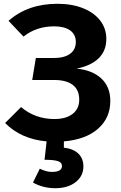

<svg xmlns="http://www.w3.org/2000/svg" viewBox="-20 -731 640 1013"><path d="M317 15V48Q368 54 394 80Q420 106 420 147Q420 198 379 230Q338 262 271 262Q237 262 206.5 253.5Q176 245 154 232L190 159Q224 176 254 176Q307 176 307 145Q307 126 285 119Q263 112 215 112L226 15Q91 3 7 -82L91 -166Q166 -103 267 -103Q328 -103 363 -130Q398 -157 398 -205Q398 -257 364 -283Q330 -309 266 -309H150L169 -425H265Q319 -425 349.5 -447Q380 -469 380 -510Q380 -549 350 -570.5Q320 -592 266 -592Q172 -592 104 -538L25 -621Q127 -711 283 -711Q360 -711 418.5 -687.5Q477 -664 509 -622Q541 -580 541 -526Q541 -463 500.5 -423.5Q460 -384 384 -369Q467 -361 514.5 -317Q562 -273 562 -198Q562 -109 497.5 -52Q433 5 317 15Z"/></svg>

Font: Fira Mono
Style: Bold
Weight: 700
Monospace: yes
Designer: Carrois Corporate & Edenspiekermann AG
Foundry: Carrois Corporate GbR & Edenspiekermann AG
Version: Version 3.206